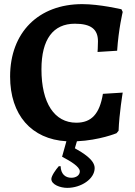

<svg xmlns="http://www.w3.org/2000/svg" viewBox="-20 -674 656 931"><path d="M350 -79C244 -79 181 -174 181 -338C181 -484 238 -559 343 -559C420 -559 455 -533 455 -474C455 -448 453 -422 453 -422L548 -428C555 -534 575 -616 575 -616L569 -629C569 -629 463 -654 379 -654C166 -654 29 -516 29 -303C29 -117 132 1 302 11L281 86C321 107 367 134 367 157C367 176 349 188 326 188C296 188 275 169 274 132H265C250 149 229 179 229 194C229 221 272 237 306 237C373 237 439 194 439 141C439 100 380 66 343 45L353 11C463 6 545 -28 545 -28L555 -40C558 -123 575 -225 575 -225L479 -219C463 -121 423 -79 350 -79Z"/></svg>

Font: Alegreya SC
Style: Bold
Weight: 700
Designer: Juan Pablo del Peral
Foundry: Huerta Tipografica
Version: Version 2.007;PS 002.007;hotconv 1.0.88;makeotf.lib2.5.64775